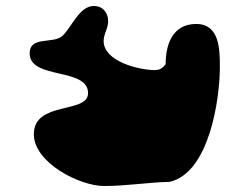

<svg xmlns="http://www.w3.org/2000/svg" viewBox="-20 -774 810 641"><path d="M93 -326C93 -230 247 -153 327 -153C401 -153 473 -165 547 -167C679 -198 714 -444 714 -550C714 -610 713 -694 635 -694C557 -694 533 -627 533 -560C524 -547 513 -540 497 -540C444 -540 326 -569 326 -637C326 -661 341 -679 341 -703C341 -731 324 -754 293 -754C244 -754 218 -680 187 -653C155 -627 79 -654 79 -596C79 -507 274 -550 274 -463C274 -393 93 -438 93 -326Z"/></svg>

Font: CISF Camouflage Kit
Style: Ste
Weight: 400
Designer: Robert Jablonski, Jasper
Foundry: Cannot Into Space Fonts
Version: Version 1.27